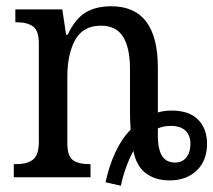

<svg xmlns="http://www.w3.org/2000/svg" viewBox="-20 -566 681 613"><path d="M317 16Q328 -36 348.5 -80Q369 -124 397 -152Q395 -186 395 -208V-346Q395 -413 373 -448.5Q351 -484 302 -484Q245 -484 220 -438.5Q195 -393 195 -321V-109Q195 -68 212.5 -55Q230 -42 265 -42H269V0H24V-42H32Q67 -42 85.5 -56.5Q104 -71 104 -114V-427Q104 -468 85.5 -481.5Q67 -495 33 -495H29V-536H179L191 -455H196Q220 -506 253 -526Q286 -546 335 -546Q484 -546 484 -350V-207Q504 -213 528 -213Q584 -213 612.5 -184Q641 -155 641 -107Q641 -53 608 -21.5Q575 10 521 10Q476 10 445.5 -13Q415 -36 406 -84Q394 -63 383 -33Q372 -3 366 27ZM588 -107Q588 -133 572.5 -148.5Q557 -164 525 -164Q502 -164 484 -156V-128Q485 -86 498.5 -66.5Q512 -47 539 -47Q562 -47 575 -63.5Q588 -80 588 -107Z"/></svg>

Font: Noto Serif Narrow
Style: Regular
Weight: 400
Width: 4
Designer: Monotype Design Team
Foundry: Monotype Imaging Inc.
Version: Version 1.001